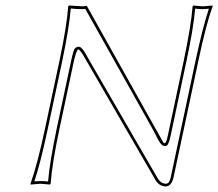

<svg xmlns="http://www.w3.org/2000/svg" viewBox="-20 -668 793 698"><path d="M195.8 -444.8Q223.1 -574.2 228 -645L230.5 -647.9Q232.4 -647.9 281.2 -645Q281.2 -645 295.4 -647L543.9 -203.1Q573.2 -150.9 574.2 -149.4Q581.1 -142.1 586.9 -161.1Q588.9 -168.5 590.8 -178.2L647.5 -444.8Q674.8 -574.2 680.2 -645L682.6 -647.9Q684.6 -647.9 717.3 -645L752.9 -647.9V-645Q728.5 -577.6 700.7 -444.8L610.4 -21Q602.5 8.8 583 9.8Q557.6 8.8 544.9 -14.2L289.6 -455.1Q271 -488.3 264.6 -488.3Q257.3 -486.3 247.1 -439L196.3 -200.2Q168.9 -70.8 164.1 0L161.6 2.9Q159.7 2.9 127 0L91.3 2.9L90.8 0Q115.2 -67.4 143.6 -200.2ZM205.6 -442.9 153.3 -197.8Q127 -74.7 105 -8.8Q116.2 -9.8 127 -9.8Q142.6 -9.8 154.8 -8.3Q160.6 -79.1 186.5 -202.1L237.3 -440.9Q246.6 -484.9 251.5 -491.2Q258.8 -499 268.1 -498Q279.3 -495.6 294.4 -467.3Q297.4 -461.9 298.3 -460L553.7 -19Q564.5 -1 583 0Q595.2 0 600.1 -21Q600.6 -22.5 600.6 -22.9L690.9 -447.3Q717.3 -570.3 739.3 -636.2Q728 -635.3 717.3 -634.8Q701.7 -634.8 689.5 -636.7Q683.6 -565.9 657.2 -442.9L600.6 -175.8Q593.8 -143.6 586.4 -138.7Q581.1 -136.2 575.2 -137.7Q563.5 -140.6 548.3 -172.9Q540 -189.9 535.2 -198.2L290 -635.7Q284.7 -634.8 281.2 -634.8Q255.9 -634.8 237.3 -637.2Q231.4 -565.9 205.6 -442.9Z"/></svg>

Font: Linux Biolinum Outline O
Style: Italic
Weight: 400
Italic angle: -12°
Designer: Philipp H. Poll
Foundry: Philipp H. Poll
Version: Version 0.6.2